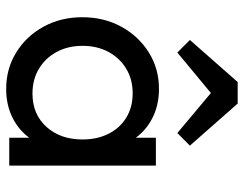

<svg xmlns="http://www.w3.org/2000/svg" viewBox="-104 -676 790 622"><g transform="rotate(90 291.0 -365.0)"><path d="M268.2 10Q202.5 10 149.8 -22.6Q97 -55.2 66.4 -111.1Q35.8 -167 35.8 -236.5Q35.8 -306.8 66.4 -362.8Q97 -418.8 149.6 -451.9Q202.2 -485 267.8 -485Q322.2 -485 364.8 -462.5Q407.2 -440 433.1 -400.2Q459 -360.5 461.8 -309V-166.2Q458.8 -114.8 433.2 -74.9Q407.8 -35 365.1 -12.5Q322.5 10 268.2 10ZM282.8 -75.2Q350 -75.2 390.9 -120.4Q431.8 -165.5 431.8 -237.2Q431.8 -285.5 413.1 -322.1Q394.5 -358.8 360.9 -379.2Q327.2 -399.8 282.2 -399.8Q237.2 -399.8 202.8 -379Q168.2 -358.2 148.4 -321.6Q128.5 -285 128.5 -237.5Q128.5 -190 148.4 -153.4Q168.2 -116.8 203 -96Q237.8 -75.2 282.8 -75.2ZM426.2 0V-127.5L442.8 -243.8L426.2 -358.5V-475H516.5V0ZM150.2 -544.5 109.5 -585.2 245.8 -740H315.5L451.8 -585.2L411 -544.5L250.8 -678.8L311.2 -678Z"/></g></svg>

Font: Marine Company Thin
Style: Regular
Weight: 100
Designer: Rodrigo Fuenzalida
Foundry: fragTYPE
Version: Version 1.000